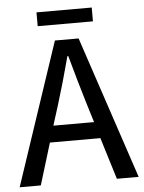

<svg xmlns="http://www.w3.org/2000/svg" viewBox="-56 -835 657 879"><g transform="rotate(-5 272.5 -395.5)"><path d="M154.3 -191.9 95.7 0H-1.5L217.8 -655.3H326.7L545.4 0H445.3L386.2 -191.9ZM335.4 -360.4Q311 -439.9 272.5 -579.1H268.6Q235.8 -455.6 206.1 -360.4L176.8 -267.6H363.8ZM398.9 -791V-727.5H145V-791Z"/></g></svg>

Font: Varta SemiBold
Style: Regular
Weight: 600
Designer: Joana Correia, Viktoriya Grabowska, Eben Sorkin
Foundry: Sorkin Type
Version: Version 1.003; ttfautohint (v1.3) -l 8 -r 24 -G 200 -x 12 -H